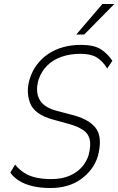

<svg xmlns="http://www.w3.org/2000/svg" viewBox="-20 -939 596 967"><path d="M233 8Q184 8 144 -1.5Q104 -11 75.5 -29Q47 -47 32 -70L56 -110Q76 -85 103 -68Q130 -51 164 -44Q198 -37 237 -37Q289 -37 327 -52.5Q365 -68 390.5 -95.5Q416 -123 427 -160Q439 -209 431.5 -238Q424 -267 399.5 -283.5Q375 -300 337 -312L246 -337Q152 -363 131 -421.5Q110 -480 130 -542Q142 -582 166.5 -614Q191 -646 224 -668Q257 -690 298.5 -701.5Q340 -713 387 -713Q453 -713 487.5 -691Q522 -669 546 -633L520 -594Q496 -633 466 -650.5Q436 -668 386 -668Q333 -668 290 -653Q247 -638 218 -609Q189 -580 175 -540Q157 -482 177.5 -440.5Q198 -399 265 -381L356 -357Q438 -333 467 -287Q496 -241 473 -153Q462 -117 440.5 -88Q419 -59 387.5 -36.5Q356 -14 317.5 -3Q279 8 233 8ZM364 -765 496 -919H556L404 -765Z"/></svg>

Font: Nunito Sans 7pt Condensed ExtraLight
Style: Italic
Weight: 250
Width: 3
Italic angle: -9°
Designer: Vernon Adams
Foundry: Vernon Adams
Version: Version 3.101;gftools[0.9.27]